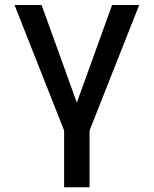

<svg xmlns="http://www.w3.org/2000/svg" viewBox="-20 -538 626 782"><path d="M241.2 224.6V-6.3L39.1 -517.6H149.4L293 -120.1L436.5 -517.6H546.9L344.7 -6.3V224.6Z"/></svg>

Font: Caskaydia Cove
Style: Regular
Weight: 400
Monospace: yes
Designer: Aaron Bell
Foundry: Saja Typeworks
Version: Version 4.300; ttfautohint (v1.8.3)